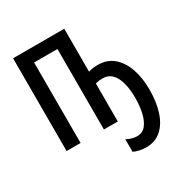

<svg xmlns="http://www.w3.org/2000/svg" viewBox="-214 -875 1219 1280"><g transform="rotate(-30 395.5 -235.0)"><path d="M462.9 -713.9V-383.3Q498.5 -393.6 535.2 -393.6Q606.4 -393.6 654.8 -352.3Q703.1 -311 727.8 -240Q752.4 -168.9 752.4 -79.6Q752.4 16.1 728.8 89.1Q705.1 162.1 658.4 203.4Q611.8 244.6 543 244.6Q518.1 244.6 491.7 239Q465.3 233.4 446.8 224.1V127.4Q487.3 149.9 526.9 149.9Q568.4 149.9 593.8 118.4Q619.1 86.9 630.9 34.7Q642.6 -17.6 642.6 -79.1Q642.6 -143.1 629.6 -192.9Q616.7 -242.7 589.1 -271.2Q561.5 -299.8 517.1 -299.8Q488.8 -299.8 462.9 -292.5V0H356V-619.6H176.3V0H68.8V-713.9Z"/></g></svg>

Font: Open Sans Condensed SemiBold
Style: Regular
Weight: 600
Width: 3
Designer: Monotype Design Team
Foundry: Monotype Imaging Inc.
Version: Version 3.000; ttfautohint (v1.8.4)